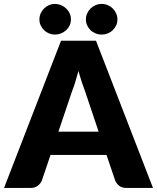

<svg xmlns="http://www.w3.org/2000/svg" viewBox="-35 -930 777 950"><path d="M0 0ZM722 0H591Q569 0 555.5 -10.2Q542 -20.5 535 -36.5L492 -163.5H215L172 -36.5Q166.5 -22.5 152.2 -11.2Q138 0 117 0H-15L267 -728.5H440ZM254 -278.5H453L386 -478Q378.5 -497 370 -522.8Q361.5 -548.5 353 -578.5Q345 -548 336.8 -522Q328.5 -496 321 -477ZM316 -834Q316 -818 309.8 -804.5Q303.5 -791 292.5 -780.8Q281.5 -770.5 267 -764.8Q252.5 -759 236 -759Q221 -759 207.2 -764.8Q193.5 -770.5 183 -780.8Q172.5 -791 166.2 -804.5Q160 -818 160 -834Q160 -849.5 166.2 -863.5Q172.5 -877.5 183 -888Q193.5 -898.5 207.2 -904.5Q221 -910.5 236 -910.5Q252.5 -910.5 267 -904.5Q281.5 -898.5 292.5 -888Q303.5 -877.5 309.8 -863.5Q316 -849.5 316 -834ZM546 -834Q546 -818 539.8 -804.5Q533.5 -791 523 -780.8Q512.5 -770.5 498.2 -764.8Q484 -759 468 -759Q452 -759 437.8 -764.8Q423.5 -770.5 413 -780.8Q402.5 -791 396.2 -804.5Q390 -818 390 -834Q390 -849.5 396.2 -863.5Q402.5 -877.5 413 -888Q423.5 -898.5 437.8 -904.5Q452 -910.5 468 -910.5Q484 -910.5 498.2 -904.5Q512.5 -898.5 523 -888Q533.5 -877.5 539.8 -863.5Q546 -849.5 546 -834Z"/></svg>

Font: Lato Black
Style: Regular
Weight: 900
Designer: Lukasz Dziedzic
Foundry: tyPoland Lukasz Dziedzic
Version: Version 2.007; 2014-02-27